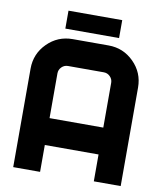

<svg xmlns="http://www.w3.org/2000/svg" viewBox="-94 -955 873 1031"><g transform="rotate(10 342.0 -439.5)"><path d="M439.5 -585.9H244.1Q224.1 -585.9 209.7 -571.5Q195.3 -557.1 195.3 -537.1V-293H488.3V-537.1Q488.3 -557.1 473.9 -571.5Q459.5 -585.9 439.5 -585.9ZM244.1 -732.4H439.5Q520.5 -732.4 577.6 -675.3Q634.8 -618.2 634.8 -537.1V0H488.3V-146.5H195.3V0H48.8V-537.1Q48.8 -618.2 106 -675.3Q163.1 -732.4 244.1 -732.4ZM488.3 -781.2H195.3V-878.9H488.3Z"/></g></svg>

Font: Audex
Style: Regular
Weight: 400
Designer: GGBotNet
Foundry: GGBotNet
Version: 1.00